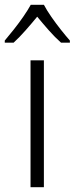

<svg xmlns="http://www.w3.org/2000/svg" viewBox="-48 -785 313 805"><path d="M136 0H80V-532H136ZM136 -765Q148 -742 167.5 -714Q187 -686 208 -659.5Q229 -633 245 -615V-606H208Q183 -628 157 -657.5Q131 -687 108 -715Q85 -687 59 -657.5Q33 -628 9 -606H-28V-615Q-11 -635 10 -661.5Q31 -688 50 -715.5Q69 -743 81 -765Z"/></svg>

Font: Noto Sans Sinhala UI SemiCondensed Light
Style: Regular
Weight: 300
Width: 4
Designer: Jelle Bosma - Monotype Design Team
Foundry: Monotype Imaging Inc.
Version: Version 2.006; ttfautohint (v1.8.4.7-5d5b)